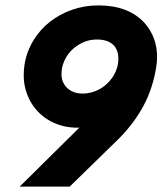

<svg xmlns="http://www.w3.org/2000/svg" viewBox="-20 -692 602 712"><path d="M238.5 0H53L270.5 -215L275 -219Q272 -218 267 -218.5Q220.5 -218.5 181 -236Q141.5 -253.5 114 -285.5Q86.5 -317.5 74.5 -361.5Q68 -385.5 68 -413Q68 -484 105 -544Q154.5 -623 248 -656Q293.5 -672 345 -672Q456 -672 516 -607Q562.5 -554 562.5 -481Q562.5 -462 559 -441Q546 -362.5 512.2 -299.8Q478.5 -237 424 -181ZM286.5 -345Q309.5 -345 332 -353.5Q375 -369.5 401.5 -412Q419 -441.5 419 -475Q419 -503 404 -521.5Q383 -545.5 340 -545.5Q316 -545.5 294.5 -537.5Q249 -519 225.5 -480Q208 -450.5 208 -417Q208 -389 225.5 -369.5Q248 -345 286.5 -345Z"/></svg>

Font: Lucymar Sans
Style: Bold Italic
Weight: 700
Italic angle: -10°
Foundry: The League of Moveable Type (original font) / Main changes by Cristiano Sobral with portions from Mirco Monsees
Version: Version 2.00;August 30, 2020;FontCreator 13.0.0.2681 64-bit